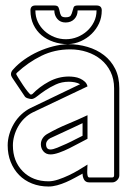

<svg xmlns="http://www.w3.org/2000/svg" viewBox="-20 -665 500 700"><path d="M219 -602Q234 -602 238 -608.5Q242 -615 244 -623.5Q246 -632 248.5 -638.5Q251 -645 263 -645H332Q351 -645 351 -627Q351 -601 341 -579.5Q331 -558 314 -541.5Q297 -525 275 -515Q253 -505 228 -504Q265 -504 299 -494Q333 -484 359 -464Q385 -444 400 -414Q415 -384 415 -343V-26Q415 -16 407 -8Q399 0 389 0H306Q292 0 286.5 -10Q281 -20 281 -32Q268 -25 252.5 -16.5Q237 -8 221 -1Q205 6 188.5 10.5Q172 15 157 15Q124 15 96.5 4Q69 -7 49.5 -27Q30 -47 19 -74.5Q8 -102 8 -135Q8 -155 14 -175.5Q20 -196 31 -214.5Q42 -233 57.5 -247.5Q73 -262 91 -271L272 -358Q263 -363 252.5 -365Q242 -367 231 -367Q205 -367 183.5 -357Q162 -347 145 -335.5Q128 -324 115.5 -314Q103 -304 95 -304Q90 -304 81.5 -306.5Q73 -309 70 -314L25 -381Q20 -388 20 -395Q20 -404 29 -413Q46 -432 69.5 -448.5Q93 -465 119.5 -477Q146 -489 173.5 -496Q201 -503 227 -504Q200 -504 175 -512.5Q150 -521 131.5 -536.5Q113 -552 102 -575Q91 -598 91 -627Q91 -645 109 -645H178Q190 -645 193 -638.5Q196 -632 197.5 -623.5Q199 -615 202.5 -608.5Q206 -602 219 -602ZM396 -343Q396 -377 383 -403.5Q370 -430 348 -448Q326 -466 297 -475.5Q268 -485 236 -485Q179 -485 131 -461.5Q83 -438 42 -400Q39 -397 39 -395Q40 -392 47.5 -380Q55 -368 64 -354.5Q73 -341 81.5 -330.5Q90 -320 93 -320L98 -322Q124 -349 158.5 -367.5Q193 -386 231 -386Q240 -386 251 -384.5Q262 -383 272 -378.5Q282 -374 289.5 -367Q297 -360 299 -350L99 -255Q83 -247 69.5 -234Q56 -221 46.5 -204.5Q37 -188 32 -170Q27 -152 27 -135Q27 -77 63 -40.5Q99 -4 157 -4Q173 -4 192.5 -10.5Q212 -17 231 -26Q250 -35 267.5 -45.5Q285 -56 299 -65Q299 -62 298.5 -54Q298 -46 298 -38Q298 -30 299.5 -24Q301 -18 306 -18H389Q396 -18 396 -26ZM178 -627H109Q109 -604 118 -585Q127 -566 142.5 -552Q158 -538 178 -530Q198 -522 220 -522Q242 -522 262 -530Q282 -538 297.5 -552Q313 -566 322.5 -585Q332 -604 332 -627H263Q263 -608 251 -595.5Q239 -583 219 -583Q200 -583 189 -596Q178 -609 178 -627ZM299 -159Q287 -153 269.5 -143.5Q252 -134 233 -124.5Q214 -115 195.5 -108.5Q177 -102 164 -102Q148 -102 138.5 -113Q129 -124 129 -139Q129 -151 135.5 -161Q142 -171 153 -177Q188 -197 225.5 -212.5Q263 -228 299 -245ZM281 -216 245 -199 163 -161Q157 -158 152.5 -152Q148 -146 148 -139Q148 -120 164 -120Q173 -120 189 -126.5Q205 -133 222.5 -141Q240 -149 256 -157.5Q272 -166 281 -170Z"/></svg>

Font: RonaldsonGothicLicht
Style: Regular
Weight: 400
Designer: Mr. Robertson for MacKellar, Smiths & Jordan Co. Philadelphia
Foundry: CAT-Fonts Peter Wiegel
Version: 1.000